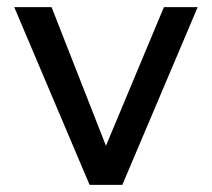

<svg xmlns="http://www.w3.org/2000/svg" viewBox="-20 -520 596 540"><path d="M441 -500 278 -110 125 -500H20L232 0H324L536 -500Z"/></svg>

Font: Perun
Style: Regular
Weight: 400
Foundry: Copyright (c) Stefan Peev, Context Ltd, 2016
Version: Version 1.089